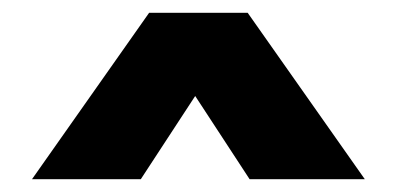

<svg xmlns="http://www.w3.org/2000/svg" viewBox="-20 -720 620 300"><path d="M30 -440 213 -700H367L550 -440H370L285 -570L200 -440Z"/></svg>

Font: Golos Text VF
Style: Regular
Weight: 400
Designer: A.Korolkova, Vitaly Kuzmin
Foundry: ParaType Ltd
Version: Version 2.003